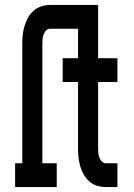

<svg xmlns="http://www.w3.org/2000/svg" viewBox="-20 -755 540 775"><path d="M41 0V-96H70V-580Q70 -598 72 -616Q74 -634 79.5 -651.5Q85 -669 93.5 -684.5Q102 -700 116 -712Q130 -724 147.5 -729.5Q165 -735 182 -735H344V-639H182Q173 -639 166.5 -632.5Q160 -626 156.5 -617Q153 -608 152 -599Q151 -590 151 -580V-96H209V0ZM408 0Q390 0 372.5 -5Q355 -10 341 -22.5Q327 -35 318 -50.5Q309 -66 304 -83.5Q299 -101 297 -119Q295 -137 295 -155V-424H233V-520H295V-735H376V-520H454V-424H376V-155Q376 -145 377 -136Q378 -127 381.5 -118Q385 -109 391.5 -102.5Q398 -96 408 -96H454V0Z"/></svg>

Font: Iosevka Curly Slab
Style: Bold
Weight: 700
Monospace: yes
Designer: Belleve Invis
Foundry: Belleve Invis
Version: Version 22.1.2; ttfautohint (v1.8.4)